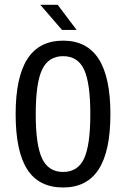

<svg xmlns="http://www.w3.org/2000/svg" viewBox="-20 -790 540 821"><path d="M366.2 -301.8Q366.2 -435.5 339.4 -492.7Q312.5 -549.8 250 -549.8Q187.5 -549.8 160.2 -492.7Q132.8 -435.5 132.8 -301.8Q132.8 -168.9 160.2 -111.8Q187.5 -54.7 250 -54.7Q312.5 -54.7 339.4 -111.8Q366.2 -168.9 366.2 -301.8ZM452.1 -301.8Q452.1 -143.6 401.9 -65.9Q351.6 11.7 250 11.7Q146.5 11.7 96.7 -65.4Q46.9 -142.6 46.9 -301.8Q46.9 -460 97.2 -538.1Q147.5 -616.2 250 -616.2Q351.6 -616.2 401.9 -538.1Q452.1 -460 452.1 -301.8ZM226.6 -769.5 307.6 -662.1H245.1L152.3 -769.5Z"/></svg>

Font: BabelStone Pseudographica Colour
Style: Regular
Weight: 400
Designer: Andrew West
Foundry: BabelStone
Version: Version 16.0.0